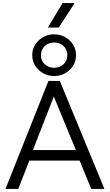

<svg xmlns="http://www.w3.org/2000/svg" viewBox="-20 -1225 712 1245"><path d="M15.5 0 294 -700H368L657 0H571.5L496.5 -183.5H170L98.5 0ZM193.5 -252H472L329 -599ZM331 -732Q292.5 -732 260.2 -750Q228 -768 208.5 -798.5Q189 -829 189 -867.5Q189 -905.5 208.5 -936Q228 -966.5 260.2 -984.5Q292.5 -1002.5 331 -1002.5Q370 -1002.5 402.2 -984.5Q434.5 -966.5 453.8 -936Q473 -905.5 473 -867.5Q473 -829 453.8 -798.5Q434.5 -768 402.2 -750Q370 -732 331 -732ZM331 -785.5Q367.5 -785.5 392 -808.5Q416.5 -831.5 416.5 -867.5Q416.5 -903 392 -926.2Q367.5 -949.5 331 -949.5Q294.5 -949.5 270 -926.2Q245.5 -903 245.5 -867.5Q245.5 -831.5 270 -808.5Q294.5 -785.5 331 -785.5ZM290 -1046.5 386 -1205H464L361 -1046.5Z"/></svg>

Font: Geologica ExtraLight
Style: Regular
Weight: 200
Designer: Sindre Bremnes, Frode Helland
Foundry: Monokrom Skriftforlag AS
Version: Version 1.010; ttfautohint (v1.8.4.7-5d5b);gftools[0.9.28]